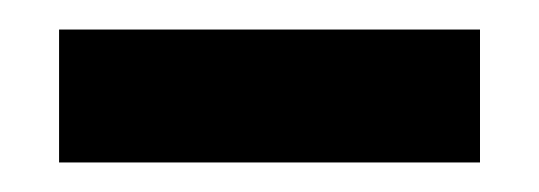

<svg xmlns="http://www.w3.org/2000/svg" viewBox="-20 -724 365 130"><path d="M20 -614V-704H305V-614Z"/></svg>

Font: Bricolage Grotesque 36pt SemiBold
Style: Regular
Weight: 600
Designer: Mathieu Triay
Foundry: Atelier Triay
Version: Version 1.001;gftools[0.9.33.dev8+g029e19f]